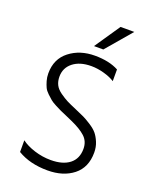

<svg xmlns="http://www.w3.org/2000/svg" viewBox="-161 -967 849 1063"><g transform="rotate(20 263.5 -435.5)"><path d="M462 -174Q462 -86 403 -39.5Q344 7 252 7Q148 7 75 -37V-106Q105 -83 152.5 -68Q200 -53 249 -53Q320 -53 359.5 -84Q399 -115 399 -173Q399 -217 369 -244.5Q339 -272 282 -297Q274 -301 247 -312.5Q220 -324 209 -329Q198 -334 175 -346Q152 -358 141.5 -367Q131 -376 115 -391Q99 -406 92 -421Q85 -436 79 -456.5Q73 -477 73 -500Q73 -585 134 -632.5Q195 -680 283 -680Q367 -680 423 -650V-581Q399 -597 360 -608Q321 -619 284 -619Q217 -619 177 -587.5Q137 -556 137 -504Q137 -477 147.5 -456Q158 -435 183 -417.5Q208 -400 226.5 -390.5Q245 -381 283 -365Q318 -350 336 -341.5Q354 -333 382 -315Q410 -297 424.5 -279.5Q439 -262 450.5 -234.5Q462 -207 462 -174ZM314 -728H259L361 -878H442Z"/></g></svg>

Font: Hind Siliguri Light
Style: Regular
Weight: 300
Designer: Jyotish Sonowal
Foundry: Indian Type Foundry
Version: Version 1.001;PS 1.0;hotconv 1.0.86;makeotf.lib2.5.63406; tt